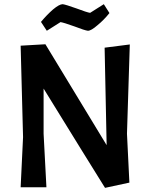

<svg xmlns="http://www.w3.org/2000/svg" viewBox="-20 -908 729 931"><path d="M609.4 -692.4Q605.5 -584 595.7 -259.8Q598.6 -200.2 607.4 -22.5Q577.1 -15.6 489.3 2.9Q414.1 -117.2 191.4 -478.5Q191.4 -423.8 191.4 -259.8Q194.3 -195.3 205.1 0Q173.8 0 80.1 0Q83 -60.5 91.8 -243.2Q88.9 -353.5 80.1 -686.5Q110.4 -688.5 200.2 -693.4Q274.4 -570.3 497.1 -204.1Q494.1 -322.3 487.3 -676.8Q517.6 -680.7 609.4 -692.4ZM483.4 -887.7Q490.2 -877 510.7 -844.7Q483.4 -810.5 452.1 -785.2Q421.9 -758.8 406.2 -758.8Q390.6 -760.7 339.8 -780.3Q288.1 -798.8 273.4 -800.8Q251 -787.1 207 -758.8Q200.2 -769.5 178.7 -801.8Q207 -835.9 237.3 -862.3Q267.6 -887.7 284.2 -887.7Q298.8 -885.7 350.6 -867.2Q402.3 -847.7 417 -845.7Q439.5 -860.4 483.4 -887.7Z"/></svg>

Font: Acme Polish
Style: Regular
Weight: 400
Designer: Juan Pablo del Peral
Version: Version 1.002